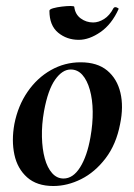

<svg xmlns="http://www.w3.org/2000/svg" viewBox="-20 -607 448 641"><path d="M158 14Q103 14 70.5 -15Q38 -44 28 -91Q18 -138 28 -193Q40 -254 72 -300.5Q104 -347 150 -373Q196 -399 249 -399Q305 -399 338 -371.5Q371 -344 382 -297.5Q393 -251 381 -193Q368 -125 332.5 -78.5Q297 -32 251 -9Q205 14 158 14ZM192 -11Q224 -11 247.5 -48.5Q271 -86 282 -149Q290 -194 289.5 -234.5Q289 -275 280 -307Q271 -339 255 -357Q239 -375 216 -375Q188 -375 164 -341Q140 -307 127 -236Q119 -191 120 -150Q121 -109 129.5 -78Q138 -47 154 -29Q170 -11 192 -11ZM243 -474Q203 -474 174 -498Q145 -522 145 -571Q145 -576 157.5 -579.5Q170 -583 186.5 -585Q203 -587 215.5 -587Q228 -587 228 -584Q231 -559 249.5 -545.5Q268 -532 291 -532Q309 -532 327.5 -543.5Q346 -555 359 -580Q363 -585 370 -582Q377 -579 376 -577Q353 -526 315.5 -500Q278 -474 243 -474Z"/></svg>

Font: Cormorant Light
Style: Italic
Weight: 300
Italic angle: -10°
Designer: Christian Thalmann (Catharsis Fonts)
Foundry: Catharsis Fonts
Version: Version 4.000